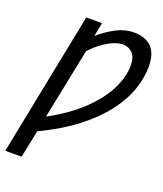

<svg xmlns="http://www.w3.org/2000/svg" viewBox="-150 -764 864 1019"><g transform="rotate(20 282.5 -255.0)"><path d="M2 157 164 -655H253L238 -578Q284 -617 332 -642Q380 -667 431 -667Q493 -667 529 -632.5Q565 -598 565 -521Q565 -459 541.5 -391Q518 -323 466 -254.5Q414 -186 330.5 -121Q247 -56 126 2L94 157ZM143 -87Q263 -153 335.5 -225Q408 -297 440.5 -366Q473 -435 473 -492Q473 -543 451 -565Q429 -587 396 -587Q374 -587 345.5 -575.5Q317 -564 285.5 -541.5Q254 -519 224 -486Z"/></g></svg>

Font: Source Sans 3 Medium
Style: Italic
Weight: 500
Italic angle: -11°
Designer: Paul D. Hunt
Foundry: Adobe
Version: Version 3.052;hotconv 1.1.0;makeotfexe 2.6.0